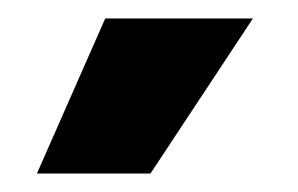

<svg xmlns="http://www.w3.org/2000/svg" viewBox="-20 -782 323 208"><path d="M143 -594H20L94 -762H254Z"/></svg>

Font: Bricolage Grotesque 24pt ExtraBold
Style: Regular
Weight: 800
Designer: Mathieu Triay
Foundry: Atelier Triay
Version: Version 1.001;gftools[0.9.33.dev8+g029e19f]